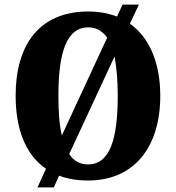

<svg xmlns="http://www.w3.org/2000/svg" viewBox="-20 -775 765 835"><path d="M180 -41 143 40H214L237 -11C274 3 315 10 363 10C565 10 677 -137 677 -358C677 -500 631 -611 545 -672L584 -755H513L489 -703C452 -717 411 -725 364 -725C151 -725 48 -580 48 -359C48 -214 91 -102 180 -41ZM446 -611 249 -186C238 -232 234 -290 234 -358C234 -546 269 -656 364 -656C399 -656 426 -640 446 -611ZM363 -60C327 -60 301 -75 281 -105L478 -529C487 -483 492 -426 492 -358C492 -170 458 -60 363 -60Z"/></svg>

Font: Noto Serif Georgian Condensed Black
Style: Regular
Weight: 900
Width: 3
Designer: Monotype Design Team, Akaki Razmadze
Foundry: Google LLC
Version: Version 2.003